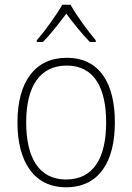

<svg xmlns="http://www.w3.org/2000/svg" viewBox="-20 -784 561 814"><path d="M279 -764H244C220 -721 169 -651 136 -613V-606H162C195 -639 233 -689 261 -726C290 -688 327 -640 361 -606H386V-613C356 -648 303 -720 279 -764ZM467 -265C467 -427 405 -539 263 -539C129 -539 54 -438 54 -265C54 -97 125 10 260 10C399 10 467 -97 467 -265ZM91 -265C91 -418 149 -506 263 -506C383 -506 430 -406 430 -265C430 -115 377 -23 260 -23C145 -23 91 -116 91 -265Z"/></svg>

Font: Noto Sans Bengali SemiCondensed ExtraLight
Style: Regular
Weight: 200
Width: 4
Designer: Joana Ranito - Universal Thirst; Jelle Bosma - Monotype Design Team
Foundry: Universal Thirst ehf.
Version: Version 3.000